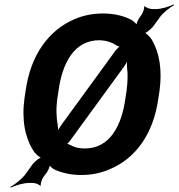

<svg xmlns="http://www.w3.org/2000/svg" viewBox="-20 -782 808 869"><path d="M673 -662 702 -702C718 -725 750 -749 768 -759L766 -762C748 -753 712 -741 686 -741H669C659 -741 638 -748 636 -754L632 -752C635 -746 627 -725 621 -716L610 -700C604 -691 596 -673 597 -665L601 -667C599 -674 583 -687 575 -692C540 -710 498 -721 447 -721C402 -721 360 -713 321 -697C201 -647 118 -533 96 -371L91 -339C77 -238 94 -158 131 -100C137 -89 160 -67 171 -67L172 -71C161 -71 136 -50 127 -38L95 7C78 29 46 54 27 64L29 67C48 58 85 46 112 46H129C139 46 159 53 161 59L165 57C162 51 170 29 175 21L193 -3C199 -12 207 -31 205 -39L202 -37C204 -30 221 -17 230 -13C265 2 304 10 348 10C393 10 435 2 474 -15C594 -64 675 -176 697 -339L702 -371C715 -467 701 -544 668 -601C662 -612 641 -634 632 -635L630 -631C640 -630 664 -651 673 -662ZM430 -600C459 -599 483 -592 503 -579C508 -575 522 -569 527 -571V-575C522 -573 510 -562 505 -556L258 -217C251 -207 240 -190 238 -181H242C244 -190 243 -206 241 -217C235 -251 233 -291 240 -339L245 -372C262 -497 316 -600 430 -600ZM364 -110C338 -110 316 -115 298 -126C292 -129 282 -133 278 -131L279 -128C284 -129 293 -139 297 -145L541 -480C549 -491 557 -506 559 -514L556 -515C554 -506 554 -489 555 -477C559 -447 558 -412 553 -372L548 -339C531 -214 478 -110 364 -110Z"/></svg>

Font: Asimov
Style: EdgeIt
Weight: 500
Designer: Google
Version: Version 2.000980: 2014